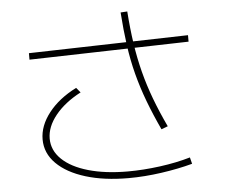

<svg xmlns="http://www.w3.org/2000/svg" viewBox="-55 -855 1111 943"><g transform="rotate(-5 500.0 -383.0)"><path d="M541 25Q421 25 330 -3Q239 -31 188 -82Q137 -133 137 -201Q137 -268 186.5 -331.5Q236 -395 323 -439L343 -415Q263 -373 217.5 -316.5Q172 -260 172 -202Q172 -144 217.5 -100Q263 -56 346.5 -32Q430 -8 541 -8Q617 -8 699.5 -19Q782 -30 850 -50L858 -18Q788 1 704 13Q620 25 541 25ZM107 -597V-629L893 -649V-617ZM723 -200Q688 -275 662 -344Q636 -413 618 -482Q600 -551 589.5 -626.5Q579 -702 573 -789L606 -791Q612 -706 623 -632Q634 -558 651.5 -490Q669 -422 694.5 -354Q720 -286 755 -212Z"/></g></svg>

Font: M PLUS 1 Thin ExtraLight
Style: Regular
Weight: 250
Version: Version 1.001